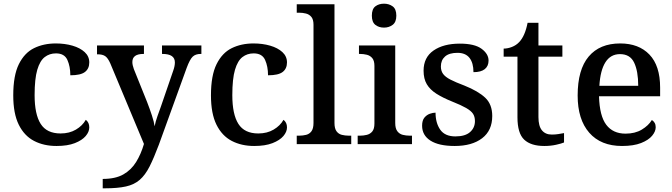

<svg xmlns="http://www.w3.org/2000/svg" viewBox="-20 -783 3653 1043"><path d="M287 10Q218 10 165 -17.5Q112 -45 82 -105.5Q52 -166 52 -265Q52 -373 82.5 -434.5Q113 -496 165 -521.5Q217 -547 283 -547Q332 -547 373.5 -535Q415 -523 440 -500Q465 -477 465 -444Q465 -410 441.5 -392Q418 -374 362 -374Q362 -422 346 -457.5Q330 -493 284 -493Q249 -493 223 -473Q197 -453 182.5 -404Q168 -355 168 -266Q168 -162 201 -110Q234 -58 309 -58Q357 -58 392.5 -79Q428 -100 446 -132Q465 -118 465 -91Q465 -67 445.5 -44Q426 -21 386.5 -5.5Q347 10 287 10Z M538 189Q607 189 650 164.5Q693 140 719.5 97Q746 54 762 -1L579 -439Q566 -468 551.5 -478Q537 -488 510 -488H507V-536H762V-490H759Q699 -490 699 -446Q699 -430 707 -408L779 -229Q793 -193 805 -156.5Q817 -120 820 -97Q825 -123 835.5 -152.5Q846 -182 854 -204L921 -399Q930 -424 930 -444Q930 -490 863 -490H860V-536H1074V-490H1070Q1042 -490 1026.5 -475Q1011 -460 994 -414L843 3Q816 75 792.5 121.5Q769 168 739 194Q709 220 664 230Q619 240 550 240H538Z M1361 10Q1292 10 1239 -17.5Q1186 -45 1156 -105.5Q1126 -166 1126 -265Q1126 -373 1156.5 -434.5Q1187 -496 1239 -521.5Q1291 -547 1357 -547Q1406 -547 1447.5 -535Q1489 -523 1514 -500Q1539 -477 1539 -444Q1539 -410 1515.5 -392Q1492 -374 1436 -374Q1436 -422 1420 -457.5Q1404 -493 1358 -493Q1323 -493 1297 -473Q1271 -453 1256.5 -404Q1242 -355 1242 -266Q1242 -162 1275 -110Q1308 -58 1383 -58Q1431 -58 1466.5 -79Q1502 -100 1520 -132Q1539 -118 1539 -91Q1539 -67 1519.5 -44Q1500 -21 1460.5 -5.5Q1421 10 1361 10Z M1592 0V-46H1605Q1625 -46 1643 -50.5Q1661 -55 1672 -70Q1683 -85 1683 -115V-649Q1683 -677 1671.5 -691Q1660 -705 1642 -709.5Q1624 -714 1605 -714H1592V-760H1797V-115Q1797 -85 1808 -70Q1819 -55 1837 -50.5Q1855 -46 1875 -46H1888V0Z M2066 -633Q2038 -633 2019 -648Q2000 -663 2000 -698Q2000 -734 2019 -748.5Q2038 -763 2066 -763Q2093 -763 2113 -748.5Q2133 -734 2133 -698Q2133 -663 2113 -648Q2093 -633 2066 -633ZM1923 0V-46H1936Q1955 -46 1973 -50.5Q1991 -55 2002.5 -69Q2014 -83 2014 -112V-425Q2014 -453 2002.5 -467Q1991 -481 1973 -485.5Q1955 -490 1936 -490H1930V-536H2127V-115Q2127 -85 2138.5 -70Q2150 -55 2168 -50.5Q2186 -46 2206 -46H2218V0Z M2450 10Q2364 10 2318.5 -19Q2273 -48 2273 -100Q2273 -129 2285.5 -144Q2298 -159 2315 -165Q2332 -171 2346 -171Q2346 -115 2371.5 -78.5Q2397 -42 2454 -42Q2507 -42 2533.5 -65.5Q2560 -89 2560 -125Q2560 -149 2549.5 -165Q2539 -181 2512 -196.5Q2485 -212 2437 -231Q2385 -252 2350.5 -274Q2316 -296 2298.5 -325.5Q2281 -355 2281 -399Q2281 -471 2335 -508.5Q2389 -546 2478 -546Q2558 -546 2596 -518Q2634 -490 2634 -454Q2634 -424 2613.5 -407.5Q2593 -391 2552 -391Q2552 -441 2530.5 -468.5Q2509 -496 2465 -496Q2420 -496 2397.5 -476Q2375 -456 2375 -422Q2375 -398 2387 -381.5Q2399 -365 2427 -350.5Q2455 -336 2503 -318Q2578 -288 2616 -252Q2654 -216 2654 -153Q2654 -74 2599 -32Q2544 10 2450 10Z M2937 10Q2864 10 2827.5 -24.5Q2791 -59 2791 -146V-475H2716V-519Q2738 -519 2761 -528Q2784 -537 2800 -554Q2832 -587 2846 -659H2905V-536H3035V-475H2905V-147Q2905 -98 2924 -75Q2943 -52 2977 -52Q2996 -52 3012 -54.5Q3028 -57 3044 -60V-9Q3030 -3 3000.5 3.5Q2971 10 2937 10Z M3359 10Q3244 10 3181 -62Q3118 -134 3118 -264Q3118 -405 3178 -476Q3238 -547 3349 -547Q3450 -547 3508 -486.5Q3566 -426 3566 -307V-260H3234Q3237 -153 3273.5 -105Q3310 -57 3378 -57Q3430 -57 3466.5 -79Q3503 -101 3521 -131Q3530 -126 3536 -116Q3542 -106 3542 -92Q3542 -69 3522.5 -45.5Q3503 -22 3462.5 -6Q3422 10 3359 10ZM3447 -317Q3447 -396 3425 -442.5Q3403 -489 3348 -489Q3297 -489 3269 -445Q3241 -401 3236 -317Z"/></svg>

Font: Noto Serif Tibetan Medium
Style: Regular
Weight: 500
Designer: Monotype Design Team
Foundry: Monotype Imaging Inc.
Version: Version 2.103; ttfautohint (v1.8.4.7-5d5b)